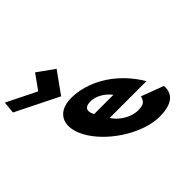

<svg xmlns="http://www.w3.org/2000/svg" viewBox="-588 -1099 1374 1374"><g transform="rotate(-45 99.0 -412.5)"><path d="M-396.1 -840 -405.1 -749 -79.2 -587 36.9 -749 -90.1 -840 -170.5 -728ZM428.7 -232C425.8 -238 418.7 -249 414.2 -256C297.6 -436 119 -528 -37 -528C-192 -528 -240 -406 -142.8 -256C-46.3 -107 159.7 15 314.7 15C428.7 15 498.8 -22 493.9 -119L324.5 -183C311.3 -137 293.4 -126 236.4 -126C191.4 -126 107.9 -153 56.7 -232ZM-1.7 -330C-29.2 -377 -18.5 -413 42.5 -413C94.5 -413 150.3 -384 193.3 -330Z"/></g></svg>

Font: Hussar
Style: BdOpOblSeven
Weight: 700
Foundry: Cannot Into Space Fonts
Version: Version 2.00